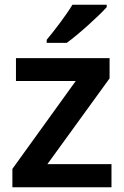

<svg xmlns="http://www.w3.org/2000/svg" viewBox="-20 -837 521 806"><path d="M428 -807V-817H284C257 -772 207 -707 176 -670V-657H260C309 -692 395 -770 428 -807ZM448 -51V-148H179L440 -508V-593H47V-497H298L32 -128V-51Z"/></svg>

Font: Noto Sans Tamil UI SemiBold
Style: Regular
Weight: 600
Designer: Jelle Bosma - Monotype Design Team
Foundry: Monotype Imaging Inc.
Version: Version 2.004